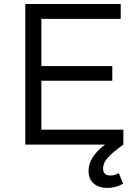

<svg xmlns="http://www.w3.org/2000/svg" viewBox="-20 -720 691 956"><path d="M594.2 0Q540 38.6 516.6 65.2Q493.2 91.8 493.2 118.2Q493.2 153.8 528.8 153.8Q552.7 153.8 571.8 142.1L592.8 194.8Q555.7 215.8 514.2 215.8Q471.7 215.8 446.3 193.6Q420.9 171.4 420.9 130.9Q420.9 62 502.9 0H106V-700.2H581.1V-626H186V-391.1H539.1V-317.9H186V-74.2H594.2Z"/></svg>

Font: Montserrat-Arabic Light
Style: Regular
Weight: 300
Designer: Mohamed Gaber
Foundry: Kief Type Foundry
Version: Version 5.008;PS 005.008;hotconv 1.0.88;makeotf.lib2.5.64775